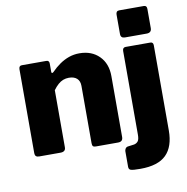

<svg xmlns="http://www.w3.org/2000/svg" viewBox="-96 -834 1066 1096"><g transform="rotate(-10 437.5 -286.0)"><path d="M72 0Q48 0 48 -23V-509Q48 -530 65 -530H207Q224 -530 224 -512V-464Q224 -458 227 -456.5Q230 -455 236 -460Q259 -484 285 -502Q311 -520 339.5 -530Q368 -540 400 -540Q471 -540 514.5 -496.5Q558 -453 558 -380V-27Q558 0 530 0H401Q389 0 384.5 -5Q380 -10 380 -23V-355Q380 -383 363.5 -398Q347 -413 317 -413Q299 -413 283.5 -407Q268 -401 254 -388.5Q240 -376 226 -357V-26Q226 0 196 0H72ZM827 -18Q827 76 779.5 123Q732 170 630 170Q588 170 575 166Q562 162 562 147V56Q562 49 566.5 41.5Q571 34 580 32L618 27Q632 24 640.5 13.5Q649 3 649 -25V-509Q649 -530 667 -530H810Q827 -530 827 -511V-18ZM827 -611Q827 -584 798 -584H673Q648 -584 648 -608V-720Q648 -742 667 -742H810Q827 -742 827 -722Z"/></g></svg>

Font: Libre Franklin ExtraBold
Style: Regular
Weight: 800
Designer: Pablo Impallari, Rodrigo Fuenzalida, Nhung Nguyen
Foundry: Impallari Type
Version: Version 3.000